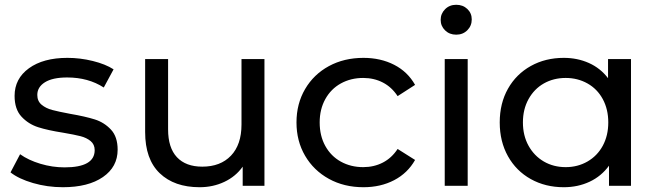

<svg xmlns="http://www.w3.org/2000/svg" viewBox="-20 -777 2750 803"><path d="M118 -11.5C158 0.2 199.7 6 243 6C313.7 6 369.5 -8.2 410.5 -36.5C451.5 -64.8 472 -103 472 -151C472 -187 462.7 -215 444 -235C425.3 -255 402.8 -269.2 376.5 -277.5C350.2 -285.8 315.7 -293.7 273 -301C241 -307 216.2 -312.3 198.5 -317C180.8 -321.7 166 -329 154 -339C142 -349 136 -362.7 136 -380C136 -402 146.7 -419.7 168 -433C189.3 -446.3 220.3 -453 261 -453C319.7 -453 370.7 -439 414 -411L455 -487C432.3 -501.7 403.3 -513.3 368 -522C332.7 -530.7 297.3 -535 262 -535C194.7 -535 141 -520.5 101 -491.5C61 -462.5 41 -424 41 -376C41 -338.7 50.7 -309.7 70 -289C89.3 -268.3 112.5 -253.7 139.5 -245C166.5 -236.3 201.3 -228.7 244 -222C275.3 -216.7 299.5 -211.8 316.5 -207.5C333.5 -203.2 347.7 -196.3 359 -187C370.3 -177.7 376 -165 376 -149C376 -101 334 -77 250 -77C216 -77 182.3 -82 149 -92C115.7 -102 87.3 -115.3 64 -132L24 -56C46.7 -38 78 -23.2 118 -11.5Z M1086 -530H990V-256C990 -200 975.3 -156.7 946 -126C916.7 -95.3 876.7 -80 826 -80C780 -80 744.7 -93.2 720 -119.5C695.3 -145.8 683 -184.7 683 -236V-530H587V-225C587 -149 607.3 -91.5 648 -52.5C688.7 -13.5 744.3 6 815 6C852.3 6 886.8 -1.5 918.5 -16.5C950.2 -31.5 975.7 -52.7 995 -80V0H1086Z M1355.5 -29C1397.8 -5.7 1446 6 1500 6C1548 6 1590.8 -3.8 1628.5 -23.5C1666.2 -43.2 1695.3 -71.3 1716 -108L1643 -154C1626.3 -128.7 1605.7 -109.7 1581 -97C1556.3 -84.3 1529 -78 1499 -78C1464.3 -78 1433.2 -85.7 1405.5 -101C1377.8 -116.3 1356.2 -138.2 1340.5 -166.5C1324.8 -194.8 1317 -227.7 1317 -265C1317 -301.7 1324.8 -334.2 1340.5 -362.5C1356.2 -390.8 1377.8 -412.7 1405.5 -428C1433.2 -443.3 1464.3 -451 1499 -451C1529 -451 1556.3 -444.7 1581 -432C1605.7 -419.3 1626.3 -400.3 1643 -375L1716 -422C1695.3 -458.7 1666.2 -486.7 1628.5 -506C1590.8 -525.3 1548 -535 1500 -535C1446 -535 1397.8 -523.5 1355.5 -500.5C1313.2 -477.5 1280 -445.5 1256 -404.5C1232 -363.5 1220 -317 1220 -265C1220 -213 1232 -166.5 1256 -125.5C1280 -84.5 1313.2 -52.3 1355.5 -29Z M1840 -530V0H1936V-530ZM1841.5 -650C1853.8 -638 1869.3 -632 1888 -632C1906.7 -632 1922.2 -638.2 1934.5 -650.5C1946.8 -662.8 1953 -678 1953 -696C1953 -713.3 1946.8 -727.8 1934.5 -739.5C1922.2 -751.2 1906.7 -757 1888 -757C1869.3 -757 1853.8 -750.8 1841.5 -738.5C1829.2 -726.2 1823 -711.3 1823 -694C1823 -676.7 1829.2 -662 1841.5 -650Z M2619 -530H2523V-450C2501.7 -478 2475 -499.2 2443 -513.5C2411 -527.8 2376 -535 2338 -535C2286.7 -535 2240.7 -523.7 2200 -501C2159.3 -478.3 2127.5 -446.7 2104.5 -406C2081.5 -365.3 2070 -318.3 2070 -265C2070 -211.7 2081.5 -164.5 2104.5 -123.5C2127.5 -82.5 2159.3 -50.7 2200 -28C2240.7 -5.3 2286.7 6 2338 6C2377.3 6 2413.3 -1.7 2446 -17C2478.7 -32.3 2505.7 -54.7 2527 -84V0H2619ZM2437 -101.5C2409.7 -85.8 2379.3 -78 2346 -78C2312 -78 2281.5 -85.8 2254.5 -101.5C2227.5 -117.2 2206.2 -139.2 2190.5 -167.5C2174.8 -195.8 2167 -228.3 2167 -265C2167 -301.7 2174.8 -334.2 2190.5 -362.5C2206.2 -390.8 2227.5 -412.7 2254.5 -428C2281.5 -443.3 2312 -451 2346 -451C2379.3 -451 2409.7 -443.3 2437 -428C2464.3 -412.7 2485.7 -390.8 2501 -362.5C2516.3 -334.2 2524 -301.7 2524 -265C2524 -228.3 2516.3 -195.8 2501 -167.5C2485.7 -139.2 2464.3 -117.2 2437 -101.5Z"/></svg>

Font: ICO Headline
Style: Regular
Weight: 500
Designer: Julieta Ulanovsky
Foundry: Julieta Ulanovsky
Version: Version 7.200